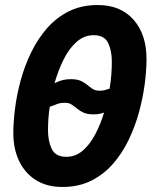

<svg xmlns="http://www.w3.org/2000/svg" viewBox="-20 -729 603 764"><path d="M228 15Q167 15 123.5 -12Q80 -39 56.5 -87.5Q33 -136 33 -200Q33 -244 40 -298.5Q47 -353 62.5 -410Q78 -467 104 -520.5Q130 -574 167 -616.5Q204 -659 254 -684Q304 -709 369 -709Q460 -709 511.5 -650.5Q563 -592 563 -494Q563 -450 556 -395.5Q549 -341 533.5 -284Q518 -227 492.5 -173.5Q467 -120 430 -77.5Q393 -35 343 -10Q293 15 228 15ZM244 -105Q280 -105 308.5 -129Q337 -153 358.5 -193.5Q380 -234 394 -281Q382 -277 373 -275.5Q364 -274 352 -274Q327 -274 312 -281Q297 -288 286.5 -297Q276 -306 265 -313Q254 -320 238 -320Q222 -320 210 -316Q198 -312 178 -304Q174 -279 172.5 -255.5Q171 -232 171 -211Q171 -167 186 -136Q201 -105 244 -105ZM376 -368Q387 -368 395.5 -370Q404 -372 416 -376Q421 -405 423 -432Q425 -459 425 -484Q425 -528 410 -558.5Q395 -589 353 -589Q315 -589 285 -562.5Q255 -536 233.5 -493Q212 -450 197 -398Q215 -407 230 -410.5Q245 -414 262 -414Q287 -414 302 -407Q317 -400 327.5 -391Q338 -382 349 -375Q360 -368 376 -368Z"/></svg>

Font: Ubuntu Sans Mono
Style: Bold Italic
Weight: 700
Italic angle: -13.5°
Monospace: yes
Designer: Dalton Maag Ltd
Foundry: Dalton Maag Ltd
Version: Version 1.006